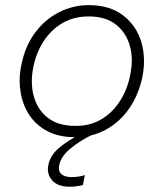

<svg xmlns="http://www.w3.org/2000/svg" viewBox="-20 -525 637 748"><path d="M272.5 9.5Q209.5 9.5 164.8 -14Q120 -37.5 93.8 -77.5Q67.5 -117.5 60 -168.5Q56.5 -189 56.5 -210.5Q56.5 -241.5 63.5 -273.5Q78.5 -347 117.5 -398.8Q156.5 -450.5 210.8 -477.8Q265 -505 325.5 -505Q407 -505 459 -465.5Q511 -426 530.5 -361.5Q541 -326 541 -287Q541 -255.5 534 -222Q519 -153.5 482.5 -101.2Q446 -49 392.2 -19.8Q338.5 9.5 272.5 9.5ZM275 -34.5Q332.5 -34.5 375.8 -60.8Q419 -87 447.2 -131Q475.5 -175 486.5 -229.5Q493.5 -261 493.5 -289.5Q493.5 -319.5 486 -346Q471.5 -398.5 431 -429.8Q390.5 -461 325 -461Q268.5 -461 224.2 -435.5Q180 -410 151 -366Q122 -322 110.5 -266.5Q104 -236.5 104 -208.5Q104 -179 111 -152.5Q124.5 -99.5 165 -67Q205.5 -34.5 275 -34.5ZM252.5 202.5Q205 202.5 183 177.5Q166.5 159 166.5 134.5Q166.5 126 168.5 117Q176 81 207.8 53Q239.5 25 303.5 -8L306 -20.5L330.5 -22L339.5 0Q292 22.5 254.8 53.5Q217.5 84.5 211 117Q209.5 124 209.5 130Q209.5 144.5 219 153Q232.5 165 258.5 165Q275 165 288.8 162.5Q302.5 160 310.5 157L303 196Q293 198.5 278.5 200.5Q264 202.5 252.5 202.5Z"/></svg>

Font: Heraclito ExtraLight
Style: Italic
Weight: 200
Italic angle: -12°
Designer: Kostas Bartsokas (font) & Cristiano Sobral (main changes)
Foundry: Kostas Bartsokas (font) & Cristiano Sobral (main changes)
Version: Version 1.00;July 8, 2020;FontCreator 13.0.0.2655 64-bit